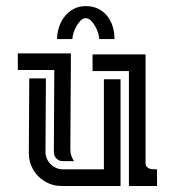

<svg xmlns="http://www.w3.org/2000/svg" viewBox="-20 -617 580 637"><path d="M132.3 -356.9Q132.3 -295.9 131.6 -235.1Q130.9 -174.3 130.9 -113.3Q130.9 -101.1 135.5 -90.6Q140.1 -80.1 147.9 -72.3Q155.8 -64.5 166.3 -59.8Q176.8 -55.2 189 -55.2H324.7V-354H379.9V0H184.1Q161.6 0 141.8 -8.5Q122.1 -17.1 107.4 -31.7Q92.8 -46.4 84.2 -66.2Q75.7 -85.9 75.7 -108.4Q75.7 -170.9 76.4 -232.7Q77.1 -294.4 77.1 -356.9ZM462.9 -436.5V-76.7Q462.9 -68.4 466.6 -64Q470.2 -59.6 475.8 -57.6Q481.4 -55.7 488.3 -55.4Q495.1 -55.2 501 -55.2V0H407.7V-381.3H287.1V-436.5ZM213.4 -120.6Q213.4 -100.1 225.6 -82.5H187.5Q175.3 -82.5 167 -91.3Q158.7 -100.1 158.7 -111.8Q158.7 -180.2 159.4 -248.3Q160.2 -316.4 160.2 -384.8H39.1V-439.9H215.3ZM264.6 -596.7Q288.1 -596.7 305.9 -587.9Q323.7 -579.1 335.7 -564Q347.7 -548.8 353.8 -529.3Q359.9 -509.8 359.9 -487.8V-487.3H309.1Q309.1 -495.1 305.7 -506.8Q302.2 -518.6 296.1 -529.5Q290 -540.5 282 -548.6Q273.9 -556.6 264.6 -556.6Q255.4 -556.6 247.3 -548.6Q239.3 -540.5 233.2 -529.5Q227.1 -518.6 223.6 -506.8Q220.2 -495.1 220.2 -487.3H169.4Q169.4 -507.8 176 -527.6Q182.6 -547.4 194.8 -562.7Q207 -578.1 224.6 -587.4Q242.2 -596.7 264.6 -596.7Z"/></svg>

Font: Isar CAT
Style: Regular
Weight: 400
Designer: Digitized by Peter Wiegel
Foundry: CAT-Fonts, Peter Wiegel
Version: Version 1.000; ttfautohint (v1.3)